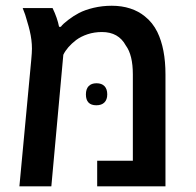

<svg xmlns="http://www.w3.org/2000/svg" viewBox="-20 -661 695 681"><path d="M93.3 -488.3Q93.3 -519 85.4 -552.2Q84 -560.1 72.8 -597.2L69.3 -608.9L60.5 -632.3H166.5Q183.6 -596.7 189.5 -565.9H195.8Q202.6 -575.7 221.9 -590.3Q241.2 -605 259.8 -614.7Q281.2 -626 312 -633.3Q342.8 -640.6 376.5 -640.6Q412.1 -640.6 441.9 -630.9Q471.7 -621.1 493.7 -603Q521.5 -581.1 538.1 -547.4Q566.9 -488.3 566.9 -397V0H324.7V-90.8H451.2V-397Q451.2 -465.8 426.3 -499.5Q400.4 -547.4 341.8 -547.4Q314.5 -547.4 290.8 -539.6Q267.1 -531.7 250 -519Q217.8 -494.1 204.6 -466.8L162.1 0H48.8L90.8 -448.2Q93.3 -475.1 93.3 -488.3ZM284.7 -326.2Q284.7 -345.2 294.4 -355.5Q304.2 -365.7 322.3 -365.7Q340.8 -365.7 350.6 -355.5Q360.4 -345.2 360.4 -326.2Q360.4 -307.6 350.3 -297.6Q340.3 -287.6 321.8 -287.6Q284.7 -287.6 284.7 -326.2Z"/></svg>

Font: Viking Open Sans Light
Style: Bold
Weight: 600
Foundry: Ascender Corporation
Version: Version 2.001